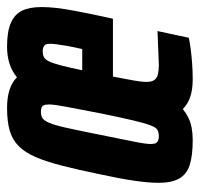

<svg xmlns="http://www.w3.org/2000/svg" viewBox="-31 -527 566 544"><g transform="rotate(-90 252.0 -255.0)"><path d="M127 8Q83 8 56.5 -0.5Q30 -9 18 -30.5Q6 -52 6 -88Q6 -117 12 -158Q18 -199 30 -254Q43 -317 54.5 -362Q66 -407 79 -437Q92 -467 110 -485Q128 -503 154 -510.5Q180 -518 218 -518Q248 -518 269.5 -511Q291 -504 305 -490Q322 -504 343.5 -511Q365 -518 392 -518Q434 -518 458.5 -507.5Q483 -497 493.5 -476Q504 -455 504 -420Q504 -401 501.5 -378.5Q499 -356 492 -319Q485 -282 471 -218H307Q300 -181 296 -159.5Q292 -138 292 -122Q292 -108 297.5 -100.5Q303 -93 314 -90.5Q325 -88 340 -88Q349 -88 367.5 -89Q386 -90 405 -90.5Q424 -91 436 -92L417 -3Q403 0 383.5 2.5Q364 5 342.5 6.5Q321 8 300 8Q270 8 249.5 1Q229 -6 215 -20Q204 -11 191 -4.5Q178 2 162 5Q146 8 127 8ZM138 -88Q149 -88 156 -92Q163 -96 169 -112Q175 -128 183 -161.5Q191 -195 203 -254Q215 -317 221.5 -350.5Q228 -384 228 -399Q228 -410 225.5 -414.5Q223 -419 218.5 -420.5Q214 -422 207 -422Q196 -422 189 -417.5Q182 -413 175.5 -397.5Q169 -382 161.5 -348Q154 -314 142 -254Q130 -193 123 -159.5Q116 -126 116 -111Q116 -101 118.5 -96.5Q121 -92 126 -90Q131 -88 138 -88ZM325 -305H385Q391 -331 394 -348.5Q397 -366 398.5 -377.5Q400 -389 400 -396Q400 -405 397.5 -409Q395 -413 390.5 -415Q386 -417 379 -417Q370 -417 363 -414Q356 -411 350.5 -400Q345 -389 339 -366.5Q333 -344 325 -305Z"/></g></svg>

Font: Saira UltraCondensed ExtraBold
Style: Italic
Weight: 800
Width: 1
Italic angle: -12°
Designer: Hector Gatti with collaboration of the Omnibus-Type team
Foundry: Omnibus-Type
Version: Version 1.101